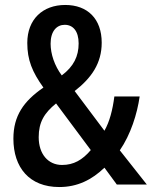

<svg xmlns="http://www.w3.org/2000/svg" viewBox="-20 -744 612 774"><path d="M243 -724C152 -724 90 -666 90 -571C90 -502 110 -454 155 -391C75 -336 34 -277 34 -185C34 -69 98 10 219 10C292 10 350 -19 401 -68L451 0H572L463 -138C507 -202 533 -285 543 -355H441C434 -301 422 -254 401 -217L281 -377C349 -430 390 -489 390 -572C390 -668 333 -724 243 -724ZM241 -644C274 -644 297 -619 297 -569C297 -517 277 -476 229 -440C200 -479 184 -526 184 -568C184 -619 209 -644 241 -644ZM206 -327 346 -139C312 -99 277 -79 230 -79C174 -79 136 -123 136 -191C136 -251 158 -288 206 -327Z"/></svg>

Font: Noto Sans Gurmukhi UI Condensed Medium
Style: Regular
Weight: 500
Width: 3
Designer: Jelle Bosma - Monotype Design Team
Foundry: Monotype Imaging Inc.
Version: Version 2.004